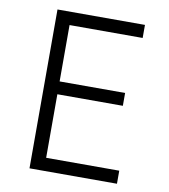

<svg xmlns="http://www.w3.org/2000/svg" viewBox="-82 -800 764 869"><g transform="rotate(10 300.0 -365.0)"><path d="M112 0V-730H514V-670H178V-411H479V-352H178V-60H514V0Z"/></g></svg>

Font: Tiny ExtraLight
Style: Regular
Weight: 200
Monospace: yes
Designer: Philipp Nurullin, Konstantin Bulenkov
Foundry: JetBrains
Version: Version 2.251; ttfautohint (v1.8.4.7-5d5b)